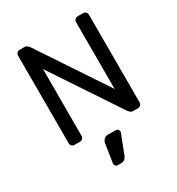

<svg xmlns="http://www.w3.org/2000/svg" viewBox="-218 -837 1131 1224"><g transform="rotate(-30 347.0 -225.0)"><path d="M506 -30 181 -519V-27Q181 -16 173 -8Q165 0 154 0H113Q102 0 94 -8Q86 -16 86 -27V-673Q86 -684 94 -692Q102 -700 113 -700H148Q161 -700 170 -692Q179 -684 188 -670L513 -181V-673Q513 -684 521 -692Q529 -700 540 -700H581Q592 -700 600 -692Q608 -684 608 -673V-27Q608 -16 600 -8Q592 0 581 0H546Q533 0 524 -8Q515 -16 506 -30ZM330 50H388Q397 50 403.5 56.5Q410 63 410 72Q410 76 409 79L355 218Q343 250 312 250H288Q279 250 272.5 243.5Q266 237 266 228V226L287 89Q290 73 300.5 61.5Q311 50 330 50Z"/></g></svg>

Font: Rubik
Style: Regular
Weight: 400
Designer: Hubert & Fischer
Foundry: Hubert & Fischer
Version: Version 1.100